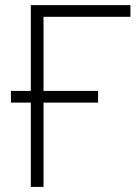

<svg xmlns="http://www.w3.org/2000/svg" viewBox="-20 -734 542 754"><path d="M150.9 -377H365.2V-331.1H150.9V0H101.1V-331.1H22.9V-377H101.1V-713.9H492.2V-668H150.9Z"/></svg>

Font: JBL Sans
Style: Light
Weight: 300
Version: Version 1.10